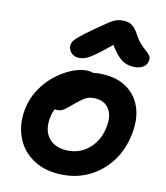

<svg xmlns="http://www.w3.org/2000/svg" viewBox="-87 -854 810 939"><g transform="rotate(10 317.5 -385.0)"><path d="M292 12Q204 12 144.5 -26.5Q85 -65 60.5 -129.5Q36 -194 51 -274Q62 -327 90.5 -370.5Q119 -414 158 -445.5Q197 -477 238.5 -494Q280 -511 315 -511Q330 -511 343.5 -506.5Q357 -502 365 -492Q373 -482 370 -465Q363 -435 346 -411.5Q329 -388 287 -373Q259 -362 236.5 -344.5Q214 -327 199 -304.5Q184 -282 179 -253Q166 -188 198 -148.5Q230 -109 296 -109Q356 -109 401 -149Q446 -189 459 -256Q471 -315 447 -349.5Q423 -384 372 -384Q346 -384 327 -372Q308 -360 284 -340Q266 -325 254 -315Q242 -305 231.5 -300Q221 -295 206 -295Q190 -295 177.5 -310Q165 -325 171 -358Q177 -385 197.5 -411.5Q218 -438 248 -459.5Q278 -481 311.5 -494Q345 -507 376 -507Q459 -507 511 -472.5Q563 -438 583 -378.5Q603 -319 587 -242Q572 -165 529.5 -108Q487 -51 425.5 -19.5Q364 12 292 12ZM267 -565Q251 -565 239 -572.5Q227 -580 220.5 -592Q214 -604 215 -619Q216 -629 222.5 -639Q229 -649 250.5 -667Q272 -685 319 -718Q353 -741 373.5 -755.5Q394 -770 410 -776Q426 -782 446 -782Q475 -782 491.5 -770.5Q508 -759 523 -733Q539 -702 555 -684.5Q571 -667 584 -656Q597 -645 603.5 -635Q610 -625 606 -608Q603 -589 585 -578.5Q567 -568 545 -568Q518 -568 496 -577.5Q474 -587 453 -612.5Q432 -638 405 -685H455Q404 -641 372 -616.5Q340 -592 321 -581Q302 -570 290 -567.5Q278 -565 267 -565Z"/></g></svg>

Font: Shantell Sans SemiBold
Style: Italic
Weight: 600
Italic angle: -11°
Designer: Stephen Nixon, Anya Danilova, Shantell Martin
Foundry: Arrow Type
Version: Version 1.011;[c5ecc13dd]